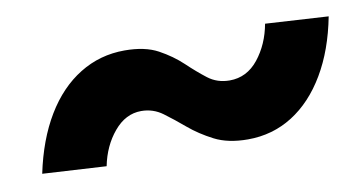

<svg xmlns="http://www.w3.org/2000/svg" viewBox="-37 -482 655 349"><g transform="rotate(-10 291.0 -307.5)"><path d="M136.7 -205.1 19 -211.9Q31.7 -272.9 58.1 -316.7Q84.5 -360.4 122.1 -383.5Q159.7 -406.7 205.1 -406.7Q242.7 -406.7 266.8 -393.6Q291 -380.4 309.1 -363.3Q327.1 -346.2 344.2 -333Q361.3 -319.8 384.3 -319.8Q416 -319.8 437.3 -346.4Q458.5 -373 465.3 -410.2L581.5 -403.3Q569.8 -342.8 543.9 -299.1Q518.1 -255.4 481 -231.9Q443.8 -208.5 398.4 -208.5Q361.8 -208.5 336.7 -221.4Q311.5 -234.4 292.2 -250.7Q272.9 -267.1 255.4 -280Q237.8 -293 215.8 -293Q187 -293 165.5 -267.3Q144 -241.7 136.7 -205.1Z"/></g></svg>

Font: Reddit Sans
Style: Bold Italic
Weight: 700
Italic angle: -11.25°
Designer: Stephen Hutchings
Version: Version 1.013